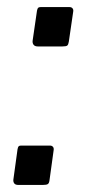

<svg xmlns="http://www.w3.org/2000/svg" viewBox="-20 -527 249 544"><path d="M175 -409Q173.7 -400.5 170.6 -398Q167.5 -395.4 156.8 -395.4H87.2Q78.7 -395.4 75.1 -400.2Q71.5 -405 72.5 -412.2L84.8 -496.7Q86.1 -503.3 88.3 -505.1Q90.5 -506.9 94.9 -506.9H177.3Q182.6 -506.9 185.6 -503.2Q188.6 -499.6 187.3 -493.2ZM120.3 -16.6Q119.3 -8.1 115.7 -5.6Q112.1 -3 101.3 -3H31.8Q23.3 -3 20.1 -7.8Q16.8 -12.6 18.1 -19.8L29.7 -104.3Q31 -110.9 33 -112.7Q35.1 -114.5 39.4 -114.5H121.8Q127.2 -114.5 130.2 -110.8Q133.1 -107.2 131.9 -100.8Z"/></svg>

Font: Libre Franklin Thin
Style: Italic
Weight: 100
Italic angle: -8°
Designer: Pablo Impallari, Rodrigo Fuenzalida, Nhung Nguyen
Foundry: Impallari Type
Version: Version 3.000